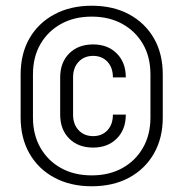

<svg xmlns="http://www.w3.org/2000/svg" viewBox="-20 -760 640 670"><path d="M300 -110Q226 -110 170 -140Q114 -170 83 -224Q52 -278 52 -350V-500Q52 -573 83 -626.5Q114 -680 170 -710Q226 -740 300 -740Q375 -740 430.5 -710Q486 -680 517 -626.5Q548 -573 548 -500V-350Q548 -278 517 -224Q486 -170 430.5 -140Q375 -110 300 -110ZM300 -148Q361 -148 407 -173.5Q453 -199 479 -244.5Q505 -290 505 -350V-500Q505 -561 479 -606Q453 -651 407 -676.5Q361 -702 300 -702Q239 -702 193 -676.5Q147 -651 121 -606Q95 -561 95 -500V-350Q95 -290 121 -244.5Q147 -199 193 -173.5Q239 -148 300 -148ZM305 -245Q253 -245 221.5 -276.5Q190 -308 190 -360V-490Q190 -542 221.5 -573.5Q253 -605 305 -605Q356 -605 387.5 -573.5Q419 -542 419 -490H374Q374 -524 355 -544.5Q336 -565 305 -565Q274 -565 254.5 -544.5Q235 -524 235 -490V-360Q235 -326 254.5 -305.5Q274 -285 305 -285Q336 -285 355 -305.5Q374 -326 374 -360H419Q419 -308 387.5 -276.5Q356 -245 305 -245Z"/></svg>

Font: Tiny Thin
Style: Regular
Weight: 100
Monospace: yes
Designer: Philipp Nurullin, Konstantin Bulenkov
Foundry: JetBrains
Version: Version 2.251; ttfautohint (v1.8.4.7-5d5b)